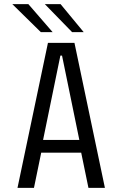

<svg xmlns="http://www.w3.org/2000/svg" viewBox="-20 -907 590 927"><path d="M486.5 0H407L372 -170H179L144 0H64.5L211.5 -700H339.5ZM271.5 -638.5 188 -231.5H363L279.5 -638.5ZM328 -752 196.5 -887H272.5L384 -752ZM177 -752 39.5 -887H117L234 -752Z"/></svg>

Font: Trispace SemiCondensed Light
Style: Regular
Weight: 300
Width: 4
Designer: Tyler Finck
Foundry: Etcetera Type Company
Version: Version 1.210; ttfautohint (v1.8.3)